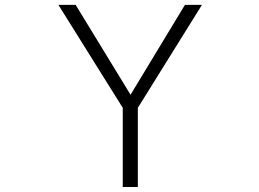

<svg xmlns="http://www.w3.org/2000/svg" viewBox="-20 -751 1040 772"><path d="M214.8 -731.4H284.2L504.9 -370.1L723.6 -731.4H792L534.2 -317.4V1H473.6V-317.4Z"/></svg>

Font: GenEi Gothic M Light
Style: Regular
Weight: 300
Designer: o_tamon (Modified); [Source Han Sans]
Ryoko NISHIZUKA  (kana & ideographs); Paul D. Hunt (Latin, Greek & Cyrillic); Wenl
Version: Version 1.1a;Original Version 1.004